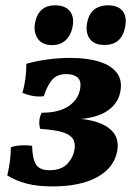

<svg xmlns="http://www.w3.org/2000/svg" viewBox="-20 -680 504 708"><path d="M173.6 7.4Q118 7.4 78.6 -2.9Q39.2 -13.1 6.8 -33.1Q12.8 -58.3 16.3 -83.6Q19.7 -108.8 20.2 -136.8Q35.9 -143 58.2 -144Q80.6 -145.1 98.4 -142Q99.5 -94.4 112.8 -73.4Q126.1 -52.3 162.3 -52.3Q205.7 -52.3 227.9 -75.6Q250.1 -98.9 254.6 -128.6Q259.1 -153.5 248 -169.2Q236.9 -184.8 208 -193.2Q179.1 -201.6 128.6 -204.6Q124 -217.2 125 -233.4Q126 -249.6 133.7 -264.3Q196.7 -264.3 232.9 -288.5Q269 -312.8 275.5 -352.6Q280.5 -381.9 266 -394.3Q251.5 -406.7 225.1 -406.7Q190 -406.7 172.4 -386Q154.7 -365.3 141.3 -325.1Q121.5 -322.6 100.4 -326.4Q79.3 -330.3 62.6 -337.9Q70.2 -363.4 73.7 -390.5Q77.2 -417.6 77.1 -444.7Q117 -456 159.3 -461.3Q201.7 -466.5 238.4 -466.5Q302.3 -466.5 346.2 -452.6Q390.2 -438.7 410.9 -411.4Q431.5 -384 424 -343.1Q415 -293.8 368.2 -266.4Q321.4 -239 230.4 -239L225.3 -244Q295.3 -244 339.2 -229.1Q383.2 -214.1 401.5 -186.6Q419.8 -159 411.7 -120.3Q399.6 -60.4 337.8 -26.5Q275.9 7.4 173.6 7.4ZM365.6 -514.2Q327.6 -514.2 311.1 -536.7Q294.7 -559.2 301.2 -595.6Q307.8 -630 328 -645.2Q348.2 -660.4 378.1 -660.4Q415.2 -660.4 432.1 -639.3Q449 -618.2 441.4 -579.8Q428.2 -514.2 365.6 -514.2ZM172 -513.7Q134.5 -513.7 118.3 -539Q102.1 -564.2 110.2 -600.2Q116.7 -629.6 135 -645Q153.2 -660.4 183 -660.4Q220.9 -660.4 238.2 -638.1Q255.4 -615.9 246.8 -577.3Q240.2 -548 221.2 -530.9Q202.3 -513.7 172 -513.7Z"/></svg>

Font: Vollkorn
Style: Italic
Weight: 400
Italic angle: -11°
Designer: Friedrich Althausen
Foundry: Friedrich Althausen
Version: Version 5.001